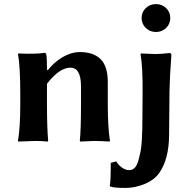

<svg xmlns="http://www.w3.org/2000/svg" viewBox="-20 -696 948 948"><path d="M512.2 -180.2Q512.2 -70.3 522.9 0L521 2.9Q477.1 0 442.9 0Q442.9 0 376 2.9L374 0Q379.9 -53.2 379.9 -180.2V-269Q379.9 -361.8 328.1 -361.8Q272.9 -361.8 211.9 -282.2V-180.2Q211.9 -68.4 217.8 0L214.8 2.9Q187 0 152.8 0Q152.8 0 70.8 2.9L68.8 0Q80.1 -68.8 80.1 -180.2V-234.9Q80.1 -367.7 68.8 -429.2L70.8 -432.1Q155.8 -428.2 200.2 -435.1Q207 -435.1 209 -424.8Q211.9 -409.2 211.9 -352.1L215.8 -349.1Q250 -392.1 292 -415.5Q334 -439 373 -439Q441.9 -439 477.1 -403.6Q512.2 -368.2 512.2 -291ZM699.7 -558.1Q679.2 -578.1 679.2 -607.2Q679.2 -636.2 699.7 -656Q720.2 -675.8 750 -675.8Q779.8 -675.8 800.3 -656Q820.8 -636.2 820.8 -607.2Q820.8 -578.1 800.3 -558.1Q779.8 -538.1 750 -538.1Q720.2 -538.1 699.7 -558.1ZM684.1 -234.9Q685.1 -368.7 673.8 -428.2L676.8 -432.1Q681.6 -432.1 707.3 -430.7Q732.9 -429.2 748 -429.2Q772.9 -429.2 816.9 -434.1Q825.7 -434.1 826.2 -423.8Q818.4 -322.8 816.9 -246.1L814.9 -28.8Q814 90.3 766.1 158.2Q742.2 192.4 694.6 212.2Q647 231.9 601.1 231.9Q537.1 231.9 522.9 224.1L522 221.2Q526.9 203.1 526.9 107.9L554.2 101.1Q563 117.2 581.1 130.6Q599.1 144 618.2 144Q633.3 144 644.5 133.1Q655.8 122.1 662.4 99.1Q668.9 76.2 673.6 54.2Q678.2 32.2 680.2 -2.9Q682.1 -38.1 682.6 -59.6Q683.1 -81.1 683.1 -116.2Z"/></svg>

Font: Linux Biolinum O
Style: Bold
Weight: 700
Designer: Philipp H. Poll
Foundry: Philipp H. Poll
Version: Version 1.3.2